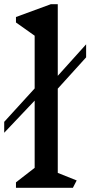

<svg xmlns="http://www.w3.org/2000/svg" viewBox="-38 -893 430 914"><path d="M237 -70 327 -34 309 1H38V-25L127 -94V-414L-18 -261V-313L127 -472V-723L38 -786V-812L204 -873H237V-532L372 -682V-620L237 -471Z"/></svg>

Font: Inknut Antiqua Light
Style: Regular
Weight: 300
Designer: Claus Eggers Sørensen
Foundry: Claus Eggers Sørensen
Version: Version 1.003; ttfautohint (v1.8.2) -l 8 -r 50 -G 200 -x 14 